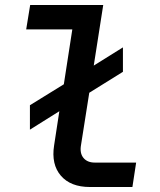

<svg xmlns="http://www.w3.org/2000/svg" viewBox="-20 -750 640 770"><path d="M100 -230V-328L236 -412L270 -632H85L101 -730H394L356 -487L473 -560V-462L338 -378L305 -169Q299 -136 314.5 -117Q330 -98 360 -98H526L511 0H341Q263 0 224 -45.5Q185 -91 197 -167L218 -304Z"/></svg>

Font: JetBrains Mono NL SemiBold
Style: Italic
Weight: 600
Italic angle: -9°
Monospace: yes
Designer: Philipp Nurullin, Konstantin Bulenkov
Foundry: JetBrains
Version: Version 2.305; ttfautohint (v1.8.4.7-5d5b)